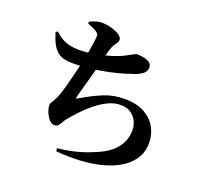

<svg xmlns="http://www.w3.org/2000/svg" viewBox="-142 -974 1284 1200"><g transform="rotate(20 500.0 -374.0)"><path d="M343 30Q399 25 455.5 11.5Q512 -2 567 -25Q637 -52 676.5 -86Q716 -120 732 -158.5Q748 -197 748 -234Q748 -266 734.5 -294.5Q721 -323 694 -341.5Q667 -360 625 -360Q584 -360 543.5 -340.5Q503 -321 465 -290.5Q427 -260 395 -226Q363 -192 340 -164Q329 -152 321 -136.5Q313 -121 303 -110Q293 -99 277 -99Q259 -99 243 -117Q227 -135 216.5 -160Q206 -185 206 -208Q206 -219 212 -226Q218 -233 228 -254Q238 -270 249.5 -305Q261 -340 272.5 -384Q284 -428 294 -470Q304 -512 311 -543Q318 -575 323 -604Q328 -633 331.5 -657Q335 -681 337 -699Q339 -718 335.5 -725.5Q332 -733 319 -741Q308 -748 294 -754.5Q280 -761 260 -768V-781Q282 -791 300 -797Q318 -803 337 -803Q374 -803 406 -793.5Q438 -784 458.5 -770Q479 -756 479 -741Q479 -727 472 -717.5Q465 -708 456.5 -695Q448 -682 441 -660Q434 -638 426.5 -608Q419 -578 411 -543Q403 -512 394 -477.5Q385 -443 375.5 -410Q366 -377 359 -351.5Q352 -326 349 -313Q347 -305 349 -303Q351 -301 358 -306Q435 -352 499 -378Q563 -404 636 -404Q718 -404 770 -374.5Q822 -345 847.5 -298Q873 -251 873 -197Q873 -136 843.5 -91Q814 -46 762.5 -15Q711 16 643.5 33Q576 50 499.5 53.5Q423 57 345 50ZM253 -502Q220 -502 195 -508Q170 -514 150.5 -530Q131 -546 115.5 -574.5Q100 -603 86 -649L99 -657Q122 -635 146.5 -621Q171 -607 199 -600.5Q227 -594 258 -594Q312 -594 367.5 -604Q423 -614 471 -629.5Q519 -645 550 -662Q581 -679 594.5 -686Q608 -693 613 -693Q625 -693 641.5 -691Q658 -689 674.5 -684Q691 -679 702 -668.5Q713 -658 713 -641Q713 -619 698.5 -604Q684 -589 648 -574Q623 -565 582 -552.5Q541 -540 487.5 -528.5Q434 -517 374 -509.5Q314 -502 253 -502Z"/></g></svg>

Font: Noto Serif HK ExtraLight ExtraBold
Style: Regular
Weight: 800
Version: Version 2.003-H1;hotconv 1.1.1;makeotfexe 2.6.0